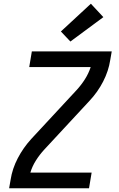

<svg xmlns="http://www.w3.org/2000/svg" viewBox="-20 -1011 640 1031"><path d="M29 0 37 -46Q46 -105 75.5 -161.5Q105 -218 148 -265L391 -527Q416 -554 436 -585.5Q456 -617 467 -651H137L151 -735H580L572 -689Q563 -630 534 -573.5Q505 -517 461 -470L218 -208Q193 -181 173 -149.5Q153 -118 143 -84H472L458 0ZM358 -788 307 -842 468 -991 535 -919Z"/></svg>

Font: Iosevka Curly Medium Extended
Style: Italic
Weight: 500
Width: 7
Italic angle: -9°
Monospace: yes
Designer: Belleve Invis
Foundry: Belleve Invis
Version: Version 11.1.0; ttfautohint (v1.8.3)